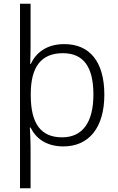

<svg xmlns="http://www.w3.org/2000/svg" viewBox="-20 -831 639 1036"><path d="M543 -320C543 -499 463 -593 327 -593C229 -593 173 -544 146 -486H143C144 -511 145 -556 145 -582V-811H88V185H145V-36C145 -67 143 -113 141 -143H145C172 -87 227 -41 322 -41C458 -41 543 -140 543 -320ZM484 -321C484 -170 425 -90 315 -90C199 -90 146 -166 146 -317V-328C147 -467 200 -544 319 -544C430 -544 484 -471 484 -321Z"/></svg>

Font: Noto Sans Tamil UI Light
Style: Regular
Weight: 300
Designer: Jelle Bosma - Monotype Design Team
Foundry: Monotype Imaging Inc.
Version: Version 2.004